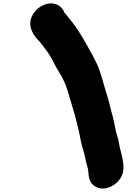

<svg xmlns="http://www.w3.org/2000/svg" viewBox="-20 -845 777 1114"><path d="M204 -610C213.6 -600.6 224.8 -583.7 237 -568.5C259.6 -540.3 278.9 -508.3 296.7 -472.3C317.3 -432.6 324.4 -427.1 343.5 -390C370.5 -339.2 386.4 -267.1 407.6 -199.6C418 -168.3 428 -120 436.6 -88C443.9 -61.2 448.3 -19.2 460.9 19.2L467.9 42.8C471.7 55.2 472.9 66.4 477.3 85.5C482.9 112.5 488.1 120.8 491.1 139.4C495.5 161 488.5 209.6 531.1 236.3C580.2 267 642.4 237.9 672.8 197.7C694.8 168.7 697.9 139.7 696 116.3C693.1 62.7 676 26 670.9 -12.2C665.3 -47.5 654.8 -67.6 650.5 -92.5C645.2 -118.7 640.3 -146 633.2 -172.4C623.6 -204.3 614.2 -252.5 601.3 -291.5C588 -331.8 572.4 -394.9 557.1 -437.2C536.7 -496.2 504.4 -544.5 480.8 -589.3C457.7 -631.3 433.6 -669.2 406.2 -707L388.5 -729C379.2 -741.8 365.6 -758.9 353.5 -771.9C344.8 -796 326 -815.4 298 -822.5C243.9 -836.1 185.5 -797.6 163.9 -748C138.3 -689.1 177.4 -636 204 -610Z"/></svg>

Font: Smoothie
Style: ExBdIt
Weight: 800
Foundry: Cannot Into Space Fonts
Version: Version 0.8